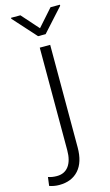

<svg xmlns="http://www.w3.org/2000/svg" viewBox="-197 -773 590 1034"><g transform="rotate(-15 97.5 -255.5)"><path d="M145.5 -528.3V43.5Q145.5 126 106.4 169.7Q67.4 213.4 -2 213.4Q-29.8 213.4 -56.6 204.1L-50.3 155.8Q-29.3 163.6 -2 163.6Q41 163.6 64.2 132.3Q87.4 101.1 87.4 43.5V-528.3ZM115.7 -628.9 199.7 -723.6H252V-717.8L136.7 -590.3H94.7L-20.5 -718.3V-723.6H31.7Z"/></g></svg>

Font: SteelSelectRoboto
Style: Regular
Weight: 300
Designer: Google
Version: Version 2.137; 2017